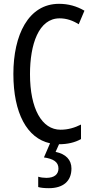

<svg xmlns="http://www.w3.org/2000/svg" viewBox="-20 -745 486 1005"><path d="M354 137C354 92 325 61 271 50L289 10C333 10 372 1 404 -17V-93C372 -77 337 -66 297 -66C199 -66 137 -176 137 -357C137 -512 182 -649 292 -649C329 -649 362 -637 392 -618L422 -689C381 -713 337 -725 289 -725C128 -725 50 -561 50 -358C50 -152 122 -21 242 5L210 79C258 86 286 102 286 137C286 166 266 186 223 186C208 186 193 184 180 180V234C193 238 212 240 236 240C310 240 354 204 354 137Z"/></svg>

Font: Noto Sans Gujarati ExtraCondensed
Style: Regular
Weight: 400
Width: 2
Designer: Jelle Bosma - Monotype Design Team, Universal Thirst
Foundry: Monotype Imaging Inc.
Version: Version 2.106